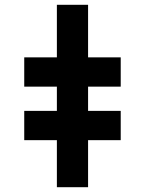

<svg xmlns="http://www.w3.org/2000/svg" viewBox="-20 -780 603 800"><path d="M81 -196V-318H217V-419H81V-541H217V-760H347V-541H483V-419H347V-318H483V-196H347V0H217V-196Z"/></svg>

Font: Noto Sans Mono SemiCondensed Black
Style: Regular
Weight: 900
Width: 4
Designer: Monotype Design Team
Foundry: Monotype Imaging Inc.
Version: Version 2.014; ttfautohint (v1.8.4.7-5d5b)